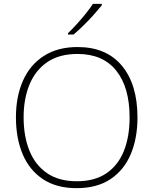

<svg xmlns="http://www.w3.org/2000/svg" viewBox="-20 -970 799 1000"><path d="M696 -358Q696 -250 661 -167Q626 -84 555.5 -37Q485 10 379 10Q274 10 203.5 -37Q133 -84 98 -167Q63 -250 63 -359Q63 -467 99.5 -549.5Q136 -632 208 -678.5Q280 -725 384 -725Q534 -725 615 -627.5Q696 -530 696 -358ZM103 -359Q103 -261 133 -186Q163 -111 224.5 -68.5Q286 -26 380 -26Q474 -26 535 -68Q596 -110 625.5 -184.5Q655 -259 655 -358Q655 -515 585.5 -602Q516 -689 384 -689Q289 -689 227 -647Q165 -605 134 -530.5Q103 -456 103 -359ZM510 -942Q493 -921 468.5 -893.5Q444 -866 416 -838.5Q388 -811 363 -790H334V-797Q355 -817 380 -844.5Q405 -872 427.5 -900Q450 -928 464 -950H510Z"/></svg>

Font: Noto Sans Bengali ExtraLight
Style: Regular
Weight: 200
Designer: Jelle Bosma - Monotype Design Team
Foundry: Monotype Imaging Inc.
Version: Version 2.003; ttfautohint (v1.8.4.7-5d5b)